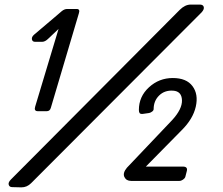

<svg xmlns="http://www.w3.org/2000/svg" viewBox="-20 -784 964 831"><path d="M72.8 26.9 32.7 25.9Q21 25.9 17.8 15.9Q14.6 5.9 26.9 -6.8L757.8 -741.2Q780.8 -764.2 805.7 -764.2H844.7Q858.9 -764.2 861.8 -754.2Q864.7 -744.1 853 -731L114.7 8.8Q96.7 26.9 72.8 26.9ZM310.1 -745.1Q328.1 -746.1 321.3 -726.1L200.2 -317.9Q196.3 -302.7 182.1 -302.7H144Q126 -302.7 132.3 -322.8L233.4 -658.7L189 -616.7Q175.3 -603 162.1 -603H132.3Q120.1 -603 118.2 -613.5Q116.2 -624 127.4 -633.8L217.3 -710Q236.3 -727.1 247.8 -736.1Q259.3 -745.1 270 -745.1ZM611.3 -63H771.5Q794.4 -63 788.1 -42L782.2 -19Q780.3 -12.2 772.2 -6.6Q764.2 -1 756.3 -1H547.4Q526.4 -1 518.3 -18.1Q510.3 -35.2 529.3 -58.1L725.1 -264.2Q769 -312 767.6 -350.6Q766.1 -389.2 729.2 -391.6Q692.4 -394 668.7 -370.6Q645 -347.2 645 -312Q645 -306.2 638.7 -301.3Q632.3 -296.4 625.5 -294.9L598.1 -291Q587.4 -290 584.2 -294.7Q581.1 -299.3 581.1 -308.1Q581.1 -366.2 624.8 -406.2Q668.5 -446.3 727.8 -446.3Q787.1 -446.3 813.2 -411.1Q839.4 -376 827.4 -322.5Q815.4 -269 766.1 -220.2Z"/></svg>

Font: Allan
Style: Regular
Weight: 400
Designer: Anton Koovit
Foundry: Anton Koovit
Version: Version 1.002